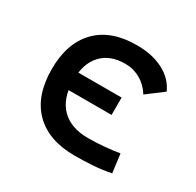

<svg xmlns="http://www.w3.org/2000/svg" viewBox="-122 -665 831 813"><g transform="rotate(30 293.0 -258.5)"><path d="M333 9.8Q205.6 9.8 136 -59.8Q66.4 -129.4 66.4 -259.8Q66.4 -386.7 134.5 -457Q202.6 -527.3 329.1 -527.3Q404.8 -527.3 458.7 -499.3Q512.7 -471.2 535.6 -419.9L456.1 -359.9Q434.1 -395.5 399.9 -415Q365.7 -434.6 325.2 -434.6Q251.5 -434.6 210.2 -390.4Q168.9 -346.2 168.9 -264.6Q168.9 -176.3 214.8 -129.6Q260.7 -83 344.7 -83Q383.8 -83 422.1 -86.4Q460.4 -89.8 497.1 -95.7L508.8 -4.9Q466.3 3.9 421.4 6.8Q376.5 9.8 333 9.8ZM105 -217.8V-302.7H382.8V-217.8Z"/></g></svg>

Font: Cascadia Mono PL
Style: Regular
Weight: 400
Monospace: yes
Designer: Aaron Bell
Foundry: Saja Typeworks
Version: Version 2102.003